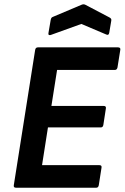

<svg xmlns="http://www.w3.org/2000/svg" viewBox="-20 -876 582 896"><path d="M54.5 0Q42.4 0 44.4 -11.7L144.1 -643.3Q146.1 -655 157.1 -655H530.7Q536.3 -655 539.5 -652.2Q542.7 -649.3 541.4 -643.3L528.3 -561.4Q527.3 -556.8 524.6 -553.3Q521.9 -549.7 516.6 -549.7H246.4L219.9 -381.6H463.7Q476.4 -381.6 474.1 -369.9L462.3 -293.1Q460.3 -281.4 450.6 -281.4H203.8L176.2 -105.3H443.4Q455.8 -105.3 453.8 -93.9L441 -11.7Q438.7 0 429.3 0ZM219 -713.6Q213 -710.9 208.9 -712.7Q204.9 -714.6 205.9 -720.6L216.6 -783.2Q218 -789.2 220 -792.4Q222 -795.6 226.7 -797.2L361.1 -854Q369.8 -857.7 377.8 -854L490.8 -794.6Q495.8 -791.9 498.2 -788.4Q500.5 -784.9 499.2 -778.9L489.8 -723.3Q487.4 -708.9 475.1 -715.3L359.7 -764.3Z"/></svg>

Font: Sofia Sans Hairline
Style: Italic
Weight: 1
Italic angle: -9°
Designer: Botio Nikoltchev, Ani Petrova
Foundry: lettersoup
Version: Version 4.102